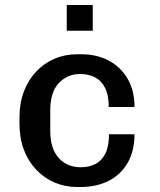

<svg xmlns="http://www.w3.org/2000/svg" viewBox="-20 -738 640 768"><path d="M288 10Q240 10 198 -8Q156 -26 124.5 -59.5Q93 -93 75.5 -139Q58 -185 58 -242V-269Q58 -326 75.5 -372Q93 -418 124.5 -451.5Q156 -485 198 -503Q240 -521 289 -521H304Q368 -521 416 -495Q464 -469 491 -422Q518 -375 518 -310H415Q415 -357 400.5 -386Q386 -415 360.5 -428.5Q335 -442 300 -442Q250 -442 215.5 -406Q181 -370 181 -296V-215Q181 -144 214.5 -106.5Q248 -69 303 -69Q337 -69 362.5 -82.5Q388 -96 402 -125Q416 -154 416 -201H518Q518 -134 490.5 -86.5Q463 -39 414.5 -14.5Q366 10 303 10ZM247 -615V-718H351V-615Z"/></svg>

Font: Chivo Mono Medium Medium
Style: Regular
Weight: 500
Monospace: yes
Version: Version 1.008